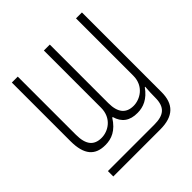

<svg xmlns="http://www.w3.org/2000/svg" viewBox="-232 -891 1259 1259"><g transform="rotate(-45 397.5 -261.0)"><path d="M105 192H540C665 192 720 134 720 24V-714H665V-183C665 -85 586 -41 527 -41C459 -41 422 -82 422 -171V-714H367V-184C367 -86 291 -41 230 -41C161 -41 125 -81 125 -175V-714H70V-170C70 -43 120 11 215 10C271 10 326 -11 373 -86H378C396 -22 440 11 513 10C566 10 619 -11 665 -76H669C666 -39 665 -9 665 21C665 109 624 142 535 142H105Z"/></g></svg>

Font: Noto Sans UI Condensed Light
Style: Regular
Weight: 300
Width: 3
Designer: Monotype Design Team
Foundry: Monotype Imaging Inc.
Version: Version 1.901